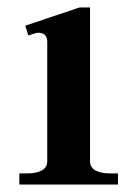

<svg xmlns="http://www.w3.org/2000/svg" viewBox="-20 -496 369 516"><path d="M32 -30H53Q78 -30 92.5 -38Q107 -46 107 -63V-383Q107 -408 83 -408Q78 -408 69.5 -405Q61 -402 56 -401L48 -427L194 -476H222V-63Q222 -46 236.5 -38Q251 -30 275 -30H297V0H32Z"/></svg>

Font: Taviraj Medium
Style: Regular
Weight: 500
Designer: Katatrad Team
Foundry: CadsonDemak
Version: Version 1.001